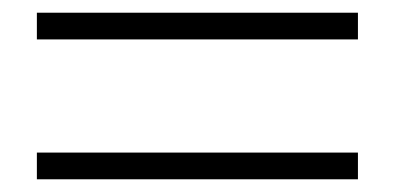

<svg xmlns="http://www.w3.org/2000/svg" viewBox="-20 -511 620 302"><path d="M543 -229H38V-271H543ZM543 -449H38V-491H543Z"/></svg>

Font: Early Summer Mincho
Style: Regular
Weight: 400
Designer: GuiWonder
Version: Version 1.002